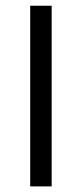

<svg xmlns="http://www.w3.org/2000/svg" viewBox="-20 -666 292 686"><path d="M164.6 -645.5H87.9V0H164.6Z"/></svg>

Font: Estedad Regular
Style: Regular
Weight: 400
Designer: Amin Abedi
Version: Version 7.3